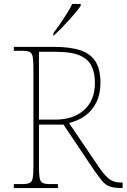

<svg xmlns="http://www.w3.org/2000/svg" viewBox="-20 -951 640 971"><path d="M50 0V-20H93Q118 -20 130 -26Q142 -32 145.5 -51Q149 -70 149 -108V-606Q149 -645 145.5 -663.5Q142 -682 130 -688Q118 -694 93 -694H50V-714H253Q337 -714 388.5 -696Q440 -678 464 -638.5Q488 -599 488 -533Q488 -475 467 -433Q446 -391 410.5 -365.5Q375 -340 329 -329L480 -106Q511 -61 534 -44.5Q557 -28 589 -28H600V0H596Q557 0 535 -8Q513 -16 496.5 -36Q480 -56 456 -90L301 -321H177V-108Q177 -70 180.5 -51Q184 -32 196 -26Q208 -20 233 -20H273V0ZM259 -346Q351 -346 405.5 -395Q460 -444 460 -532Q460 -582 443 -617Q426 -652 383.5 -670.5Q341 -689 264 -689H177V-346ZM250 -784Q265 -803 283 -829Q301 -855 318 -882Q335 -909 345 -931H388V-921Q379 -908 362.5 -888Q346 -868 326 -846Q306 -824 286.5 -804.5Q267 -785 252 -771H250Z"/></svg>

Font: Noto Serif Khmer Thin
Style: Regular
Weight: 250
Version: Version 2.003